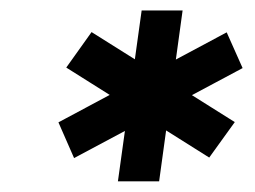

<svg xmlns="http://www.w3.org/2000/svg" viewBox="-20 -770 488 368"><path d="M251.5 -750H330L285 -422.5H206ZM107 -640.5 155.5 -708.5 430 -536 381 -468ZM445 -639.5 122 -467 92 -535.5 414.5 -708Z"/></svg>

Font: Mohave Light SemiBold
Style: Italic
Weight: 600
Italic angle: -8°
Version: Version 2.003